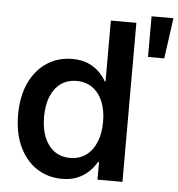

<svg xmlns="http://www.w3.org/2000/svg" viewBox="-54 -814 812 875"><g transform="rotate(5 352.0 -376.5)"><path d="M262.2 10.3Q195.8 10.3 145 -23.4Q94.2 -57.1 65.7 -118.7Q37.1 -180.2 37.1 -264.2Q37.1 -348.1 65.9 -409.7Q94.7 -471.2 145.5 -504.6Q196.3 -538.1 261.7 -538.1Q302.7 -538.1 332.5 -525.6Q362.3 -513.2 383.3 -492.9Q404.3 -472.7 417.5 -448.7H420.9V-727.5H537.6V0H423.3V-81.1H418.9Q405.3 -56.6 383.8 -35.9Q362.3 -15.1 332.3 -2.4Q302.2 10.3 262.2 10.3ZM289.6 -87.9Q332 -87.9 362.5 -109.9Q393.1 -131.8 409.4 -171.6Q425.8 -211.4 425.8 -264.6Q425.8 -317.9 409.4 -357.2Q393.1 -396.5 362.5 -418.2Q332 -439.9 289.6 -439.9Q248 -439.9 218 -418.5Q188 -397 171.9 -357.7Q155.8 -318.4 155.8 -264.6Q155.8 -210.4 171.9 -170.9Q188 -131.3 218 -109.6Q248 -87.9 289.6 -87.9ZM604 -577.1V-763.2H704.1L678.2 -577.1Z"/></g></svg>

Font: Inter Cardless Tabular Medium
Style: Regular
Weight: 500
Designer: Rasmus Andersson
Foundry: rsms
Version: Version 4.000;git-4fc901f